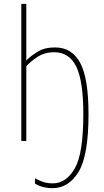

<svg xmlns="http://www.w3.org/2000/svg" viewBox="-20 -734 540 1000"><path d="M441 -139Q441 -325 398 -406Q355 -487 266 -487Q211 -487 174 -463.5Q137 -440 117 -419V-714H91V0H117V-389Q139 -414 176 -438Q213 -462 262 -462Q341 -462 377.5 -386.5Q414 -311 414 -139Q414 67 369 144Q324 221 255 221Q227 221 204.5 213.5Q182 206 162 194V222Q200 246 254 246Q337 246 389 161.5Q441 77 441 -139Z"/></svg>

Font: Noto Sans Mono UI Condensed Thin
Style: Regular
Weight: 250
Width: 3
Designer: Monotype Design team
Foundry: Monotype Imaging Inc.
Version: 1.000